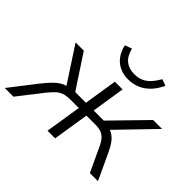

<svg xmlns="http://www.w3.org/2000/svg" viewBox="-184 -920 1141 1141"><g transform="rotate(45 386.5 -350.0)"><path d="M-30 0 97 -164Q127 -202 150 -224.5Q173 -247 195.5 -258.5Q218 -270 246 -273L228 -256L76 -489H145L283 -279H373L406 -489H471L438 -279H523L728 -489H803L578 -256L547 -274Q580 -271 602.5 -258.5Q625 -246 642.5 -223Q660 -200 677 -163L753 0H685L615 -150Q602 -179 587 -196Q572 -213 552 -220Q532 -227 502 -227H429L393 0H329L365 -227H297Q264 -227 242 -220Q220 -213 201.5 -196Q183 -179 160 -150L43 0ZM451 -554Q414 -554 382 -568Q350 -582 327.5 -611Q305 -640 295 -684L339 -700Q351 -650 380.5 -626Q410 -602 455 -602Q500 -602 532 -623.5Q564 -645 595 -699L636 -684Q613 -636 583.5 -607.5Q554 -579 520.5 -566.5Q487 -554 451 -554Z"/></g></svg>

Font: Nunito Sans 10pt Light
Style: Italic
Weight: 300
Italic angle: -9°
Designer: Vernon Adams
Foundry: Vernon Adams
Version: Version 3.101;gftools[0.9.27]